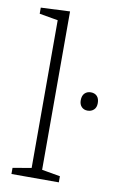

<svg xmlns="http://www.w3.org/2000/svg" viewBox="-87 -817 536 866"><g transform="rotate(10 181.0 -384.0)"><path d="M162 -35 154 -44 246 -28V0H29V-28L121 -44L114 -35V-727L121 -718L29 -734V-762L162 -768ZM317 -341Q300 -341 289.5 -352Q279 -363 279 -382Q279 -403 290 -414Q301 -425 318 -425Q336 -425 346.5 -414Q357 -403 357 -382Q357 -362 345.5 -351.5Q334 -341 317 -341Z"/></g></svg>

Font: Bitter Thin Light
Style: Regular
Weight: 300
Version: Version 2.002